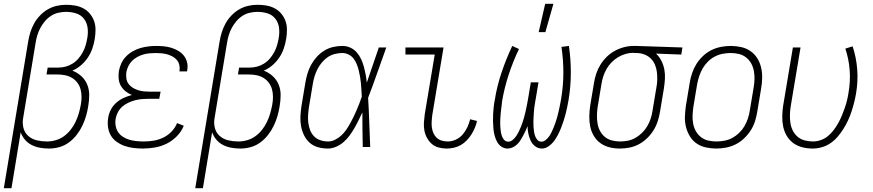

<svg xmlns="http://www.w3.org/2000/svg" viewBox="-43 -768 4563 1003"><path d="M-23 215 104 -550Q108 -575 115.5 -599Q123 -623 135 -645Q147 -667 165.5 -686.5Q184 -706 206.5 -719Q229 -732 253.5 -737.5Q278 -743 302 -743Q326 -743 349 -739Q372 -735 392 -724.5Q412 -714 426.5 -696.5Q441 -679 448.5 -658Q456 -637 456 -613Q456 -589 452 -565Q448 -540 439.5 -515Q431 -490 416 -467.5Q401 -445 380 -427Q359 -409 335 -399Q361 -389 381.5 -370.5Q402 -352 412.5 -326.5Q423 -301 423 -272Q423 -243 418 -214Q414 -188 406.5 -162Q399 -136 387 -111Q375 -86 357.5 -63.5Q340 -41 317 -24Q294 -7 267 0.5Q240 8 214 8Q190 8 166.5 4Q143 0 122.5 -10.5Q102 -21 87.5 -38Q73 -55 65 -77L17 215ZM202 -29Q225 -29 248 -35.5Q271 -42 290.5 -56Q310 -70 325.5 -89.5Q341 -109 351.5 -131Q362 -153 368.5 -175.5Q375 -198 379 -220Q383 -241 383 -261.5Q383 -282 378 -301Q373 -320 361.5 -335.5Q350 -351 333.5 -361Q317 -371 297 -375Q277 -379 256 -379H200L206 -415H262Q281 -415 300 -420Q319 -425 336.5 -436Q354 -447 367 -462.5Q380 -478 389.5 -495.5Q399 -513 404.5 -532Q410 -551 413 -569Q418 -597 414.5 -623.5Q411 -650 395.5 -670Q380 -690 355 -698Q330 -706 302 -706Q283 -706 262.5 -701.5Q242 -697 224 -685.5Q206 -674 192 -657.5Q178 -641 168 -622.5Q158 -604 152 -584Q146 -564 143 -544L78 -152Q73 -125 79.5 -99.5Q86 -74 105 -57.5Q124 -41 149.5 -35Q175 -29 202 -29Z M703 8Q679 8 654.5 5Q630 2 608.5 -5.5Q587 -13 567.5 -26.5Q548 -40 536.5 -59.5Q525 -79 521.5 -103Q518 -127 522 -152Q525 -173 535.5 -194Q546 -215 564 -231Q582 -247 603 -256.5Q624 -266 646 -272Q628 -279 613 -291Q598 -303 588.5 -319.5Q579 -336 577 -356Q575 -376 578 -397Q582 -418 591 -437.5Q600 -457 615.5 -473Q631 -489 650.5 -500Q670 -511 690.5 -517Q711 -523 732 -525.5Q753 -528 773 -528Q794 -528 814 -526Q834 -524 853 -518Q872 -512 889 -502Q906 -492 918 -476.5Q930 -461 934.5 -441.5Q939 -422 935 -401L934 -395H894L895 -399Q897 -415 893.5 -429.5Q890 -444 880.5 -455Q871 -466 858 -473Q845 -480 831 -484Q817 -488 801.5 -489.5Q786 -491 770 -491Q754 -491 738 -489.5Q722 -488 706 -483.5Q690 -479 674.5 -470.5Q659 -462 647 -450Q635 -438 627.5 -422.5Q620 -407 617 -391Q615 -375 617 -359Q619 -343 628 -330.5Q637 -318 650 -310Q663 -302 678 -297Q693 -292 709.5 -290.5Q726 -289 742 -289H796L789 -252H735Q717 -252 699.5 -250.5Q682 -249 664 -244.5Q646 -240 628.5 -232Q611 -224 596.5 -211.5Q582 -199 573 -182Q564 -165 561 -147Q558 -128 561.5 -109.5Q565 -91 575 -76.5Q585 -62 600.5 -52.5Q616 -43 633 -38Q650 -33 669 -31Q688 -29 707 -29Q733 -29 758.5 -33Q784 -37 808.5 -48.5Q833 -60 852.5 -80Q872 -100 882 -125L917 -111Q905 -81 881 -56.5Q857 -32 827.5 -17.5Q798 -3 766 2.5Q734 8 703 8Z M977 215 1104 -550Q1108 -575 1115.5 -599Q1123 -623 1135 -645Q1147 -667 1165.5 -686.5Q1184 -706 1206.5 -719Q1229 -732 1253.5 -737.5Q1278 -743 1302 -743Q1326 -743 1349 -739Q1372 -735 1392 -724.5Q1412 -714 1426.5 -696.5Q1441 -679 1448.5 -658Q1456 -637 1456 -613Q1456 -589 1452 -565Q1448 -540 1439.5 -515Q1431 -490 1416 -467.5Q1401 -445 1380 -427Q1359 -409 1335 -399Q1361 -389 1381.5 -370.5Q1402 -352 1412.5 -326.5Q1423 -301 1423 -272Q1423 -243 1418 -214Q1414 -188 1406.5 -162Q1399 -136 1387 -111Q1375 -86 1357.5 -63.5Q1340 -41 1317 -24Q1294 -7 1267 0.5Q1240 8 1214 8Q1190 8 1166.5 4Q1143 0 1122.5 -10.5Q1102 -21 1087.5 -38Q1073 -55 1065 -77L1017 215ZM1202 -29Q1225 -29 1248 -35.5Q1271 -42 1290.5 -56Q1310 -70 1325.5 -89.5Q1341 -109 1351.5 -131Q1362 -153 1368.5 -175.5Q1375 -198 1379 -220Q1383 -241 1383 -261.5Q1383 -282 1378 -301Q1373 -320 1361.5 -335.5Q1350 -351 1333.5 -361Q1317 -371 1297 -375Q1277 -379 1256 -379H1200L1206 -415H1262Q1281 -415 1300 -420Q1319 -425 1336.5 -436Q1354 -447 1367 -462.5Q1380 -478 1389.5 -495.5Q1399 -513 1404.5 -532Q1410 -551 1413 -569Q1418 -597 1414.5 -623.5Q1411 -650 1395.5 -670Q1380 -690 1355 -698Q1330 -706 1302 -706Q1283 -706 1262.5 -701.5Q1242 -697 1224 -685.5Q1206 -674 1192 -657.5Q1178 -641 1168 -622.5Q1158 -604 1152 -584Q1146 -564 1143 -544L1078 -152Q1073 -125 1079.5 -99.5Q1086 -74 1105 -57.5Q1124 -41 1149.5 -35Q1175 -29 1202 -29Z M1670 8Q1643 8 1618 1Q1593 -6 1574.5 -22.5Q1556 -39 1545 -62Q1534 -85 1529.5 -110Q1525 -135 1526.5 -162Q1528 -189 1532 -215L1552 -335Q1556 -359 1563 -383Q1570 -407 1582 -429Q1594 -451 1611.5 -470.5Q1629 -490 1651 -503.5Q1673 -517 1697.5 -522.5Q1722 -528 1745 -528Q1768 -528 1787.5 -519Q1807 -510 1820.5 -494.5Q1834 -479 1843 -460Q1852 -441 1857.5 -420.5Q1863 -400 1867 -379Q1871 -358 1873 -336Q1889 -382 1904.5 -428Q1920 -474 1936 -520H1975Q1951 -454 1928 -388Q1905 -322 1880 -257Q1884 -193 1886 -128.5Q1888 -64 1891 0H1852Q1851 -45 1850.5 -90.5Q1850 -136 1850 -181Q1840 -160 1830 -139.5Q1820 -119 1808.5 -99Q1797 -79 1783.5 -60.5Q1770 -42 1752.5 -26.5Q1735 -11 1713 -1.5Q1691 8 1670 8ZM1671 -29Q1689 -29 1706.5 -37.5Q1724 -46 1739 -59.5Q1754 -73 1765 -89Q1776 -105 1785.5 -122Q1795 -139 1803.5 -156.5Q1812 -174 1819.5 -191.5Q1827 -209 1834 -227Q1841 -245 1847 -263Q1846 -281 1845 -298.5Q1844 -316 1842.5 -333Q1841 -350 1838 -367Q1835 -384 1831 -400.5Q1827 -417 1820.5 -433Q1814 -449 1804 -462Q1794 -475 1778.5 -483Q1763 -491 1745 -491Q1726 -491 1706 -486Q1686 -481 1669 -469.5Q1652 -458 1638 -441Q1624 -424 1615 -406Q1606 -388 1600 -368.5Q1594 -349 1591 -329L1571 -209Q1568 -189 1566.5 -168Q1565 -147 1567.5 -127Q1570 -107 1577 -88.5Q1584 -70 1597.5 -56Q1611 -42 1630.5 -35.5Q1650 -29 1671 -29Z M2291 8Q2269 8 2248.5 2.5Q2228 -3 2213 -16Q2198 -29 2188 -47Q2178 -65 2174 -86Q2170 -107 2171.5 -128.5Q2173 -150 2176 -172L2228 -483H2075V-520H2274L2215 -166Q2213 -150 2212 -134Q2211 -118 2213 -102.5Q2215 -87 2221 -73Q2227 -59 2238 -48.5Q2249 -38 2264.5 -33.5Q2280 -29 2296 -29Q2317 -29 2338 -38.5Q2359 -48 2374 -65.5Q2389 -83 2398.5 -103.5Q2408 -124 2413 -145L2449 -136Q2445 -118 2437.5 -100Q2430 -82 2419.5 -65.5Q2409 -49 2395 -34.5Q2381 -20 2364.5 -10.5Q2348 -1 2329 3.5Q2310 8 2291 8Z M2609 8Q2590 8 2575.5 -2.5Q2561 -13 2553 -28.5Q2545 -44 2540.5 -61.5Q2536 -79 2534.5 -97Q2533 -115 2532.5 -134Q2532 -153 2533 -171.5Q2534 -190 2536 -209Q2538 -228 2542 -247Q2553 -318 2577 -389Q2601 -460 2633 -528L2668 -512Q2637 -447 2614.5 -378.5Q2592 -310 2580 -240Q2579 -229 2577.5 -217Q2576 -205 2574.5 -193Q2573 -181 2572 -169Q2571 -157 2570.5 -145.5Q2570 -134 2570 -122.5Q2570 -111 2571 -99Q2572 -87 2574 -76Q2576 -65 2580 -54.5Q2584 -44 2592 -36Q2600 -28 2612 -28Q2625 -28 2636 -37.5Q2647 -47 2654.5 -58.5Q2662 -70 2668 -82.5Q2674 -95 2679 -107.5Q2684 -120 2688 -132.5Q2692 -145 2695.5 -157.5Q2699 -170 2702 -183Q2705 -196 2707.5 -209Q2710 -222 2712.5 -234.5Q2715 -247 2717 -260L2730 -338H2770L2757 -260Q2755 -247 2752.5 -234Q2750 -221 2748.5 -208.5Q2747 -196 2746 -183Q2745 -170 2744.5 -157.5Q2744 -145 2743.5 -132Q2743 -119 2744 -106.5Q2745 -94 2746.5 -82Q2748 -70 2752 -58.5Q2756 -47 2764 -37.5Q2772 -28 2785 -28Q2797 -28 2808 -37Q2819 -46 2826.5 -57Q2834 -68 2839.5 -80Q2845 -92 2850 -104Q2855 -116 2859 -128Q2863 -140 2866.5 -152Q2870 -164 2873 -176.5Q2876 -189 2878.5 -201Q2881 -213 2883.5 -225.5Q2886 -238 2888 -250Q2900 -320 2900 -388.5Q2900 -457 2890 -523L2929 -528Q2939 -460 2939 -388.5Q2939 -317 2927 -245Q2924 -227 2920 -208.5Q2916 -190 2911.5 -172Q2907 -154 2901 -136Q2895 -118 2888 -100Q2881 -82 2872 -64.5Q2863 -47 2851.5 -31.5Q2840 -16 2823 -4Q2806 8 2788 8Q2768 8 2752.5 -4Q2737 -16 2729 -33.5Q2721 -51 2717 -70Q2713 -89 2713 -109Q2708 -96 2702 -83.5Q2696 -71 2689.5 -59Q2683 -47 2676 -35.5Q2669 -24 2658.5 -14Q2648 -4 2635 2Q2622 8 2609 8ZM2771 -600 2805 -748H2848L2806 -600Z M3195 8Q3167 8 3141 1.5Q3115 -5 3094 -20Q3073 -35 3059.5 -57.5Q3046 -80 3040.5 -106Q3035 -132 3035.5 -160Q3036 -188 3040 -215L3060 -335Q3064 -360 3072 -384Q3080 -408 3094 -430.5Q3108 -453 3127 -471.5Q3146 -490 3169 -502.5Q3192 -515 3217 -521.5Q3242 -528 3266 -528H3281L3522 -520L3516 -483L3384 -488Q3401 -472 3412 -450.5Q3423 -429 3427.5 -405Q3432 -381 3430.5 -355.5Q3429 -330 3425 -305L3405 -185Q3401 -160 3393 -135Q3385 -110 3371 -87.5Q3357 -65 3337.5 -46Q3318 -27 3294.5 -14.5Q3271 -2 3245.5 3Q3220 8 3195 8ZM3196 -29Q3216 -29 3237 -33Q3258 -37 3277 -48Q3296 -59 3312 -75Q3328 -91 3339 -110Q3350 -129 3356.5 -149.5Q3363 -170 3366 -191L3386 -311Q3390 -331 3390.5 -351.5Q3391 -372 3388.5 -392Q3386 -412 3378.5 -430Q3371 -448 3357.5 -461.5Q3344 -475 3325.5 -482.5Q3307 -490 3287 -491H3275Q3272 -491 3269.5 -491.5Q3267 -492 3264 -492Q3244 -492 3224 -486Q3204 -480 3185.5 -469Q3167 -458 3151.5 -442Q3136 -426 3125.5 -407.5Q3115 -389 3108.5 -369Q3102 -349 3099 -329L3079 -209Q3076 -188 3075.5 -166Q3075 -144 3078.5 -123Q3082 -102 3091.5 -84Q3101 -66 3116.5 -53Q3132 -40 3153 -34.5Q3174 -29 3196 -29Z M3699 8Q3671 8 3644 2Q3617 -4 3595.5 -19Q3574 -34 3560.5 -56.5Q3547 -79 3540.5 -105Q3534 -131 3535 -159Q3536 -187 3540 -215L3560 -335Q3564 -361 3572.5 -386Q3581 -411 3595 -433.5Q3609 -456 3629 -475Q3649 -494 3673 -506Q3697 -518 3723 -523Q3749 -528 3774 -528Q3802 -528 3829 -522Q3856 -516 3877.5 -501Q3899 -486 3913 -463.5Q3927 -441 3933 -415Q3939 -389 3938.5 -361Q3938 -333 3933 -305L3913 -185Q3909 -159 3901 -134Q3893 -109 3878.5 -86.5Q3864 -64 3844 -45Q3824 -26 3800 -14Q3776 -2 3750 3Q3724 8 3699 8ZM3700 -29Q3720 -29 3741.5 -33Q3763 -37 3782.5 -47.5Q3802 -58 3818.5 -74Q3835 -90 3846 -109Q3857 -128 3864 -149Q3871 -170 3874 -191L3894 -311Q3898 -333 3898.5 -355Q3899 -377 3895 -398Q3891 -419 3881 -437Q3871 -455 3854.5 -468Q3838 -481 3817.5 -486Q3797 -491 3774 -491Q3754 -491 3732.5 -487Q3711 -483 3691 -472.5Q3671 -462 3655 -446Q3639 -430 3628 -411Q3617 -392 3610 -371Q3603 -350 3599 -329L3579 -209Q3576 -187 3575 -165Q3574 -143 3578 -122Q3582 -101 3592 -83Q3602 -65 3618.5 -52Q3635 -39 3656 -34Q3677 -29 3700 -29Z M4203 8Q4175 8 4149 1.5Q4123 -5 4102 -20Q4081 -35 4067.5 -57.5Q4054 -80 4048.5 -106Q4043 -132 4043.5 -160Q4044 -188 4048 -215L4099 -520H4139L4087 -209Q4084 -188 4083.5 -166Q4083 -144 4086.5 -123Q4090 -102 4099.5 -84Q4109 -66 4124.5 -53Q4140 -40 4161 -34.5Q4182 -29 4204 -29Q4224 -29 4244.5 -36Q4265 -43 4282 -57Q4299 -71 4312.5 -89Q4326 -107 4336.5 -126Q4347 -145 4355 -164.5Q4363 -184 4370 -204Q4377 -224 4382 -244.5Q4387 -265 4390 -286Q4400 -345 4395.5 -403Q4391 -461 4373 -514L4411 -526Q4430 -469 4435 -406.5Q4440 -344 4429 -280Q4425 -256 4419 -232.5Q4413 -209 4405.5 -186Q4398 -163 4387.5 -140Q4377 -117 4363.5 -95.5Q4350 -74 4333.5 -54.5Q4317 -35 4296 -20.5Q4275 -6 4250.5 1Q4226 8 4203 8Z"/></svg>

Font: Iosevka Term Curly Extralight
Style: Italic
Weight: 200
Italic angle: -9°
Designer: Belleve Invis
Foundry: Belleve Invis
Version: Version 32.3.0